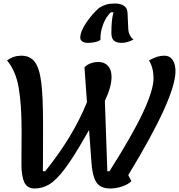

<svg xmlns="http://www.w3.org/2000/svg" viewBox="-20 -1043 1020 1093"><path d="M710 -46 728 -12Q711 6 676.5 18Q642 30 608 30Q548 30 526 -9.5Q504 -49 500 -127L487 -303L468 -270Q398 -147 349 -82Q300 -17 260.5 6.5Q221 30 177 30Q135 30 118.5 -5Q102 -40 102 -108L103 -300Q103 -446 86.5 -543Q70 -640 20 -699Q57 -726 101 -726Q152 -726 178.5 -690Q205 -654 215 -573Q225 -492 225 -342Q225 -92 224 -68H237Q395 -263 475 -461L461 -659Q472 -673 493.5 -681.5Q515 -690 542 -690Q575 -690 595 -667.5Q615 -645 615 -606Q615 -548 577 -469L591 -68H603Q735 -276 794.5 -403.5Q854 -531 854 -597Q854 -657 828 -699Q858 -715 876.5 -720.5Q895 -726 917 -726Q946 -726 962.5 -702Q979 -678 979 -638Q979 -488 710 -46ZM636 -1023Q666 -1023 685.5 -1010Q705 -997 706 -970L710 -883Q711 -840 740 -818Q705 -799 671 -799Q644 -799 629 -811.5Q614 -824 614 -856Q614 -932 626 -973H611Q584 -948 567 -904Q550 -860 552 -817Q545 -809 524.5 -804Q504 -799 480 -799Q460 -799 448.5 -807Q437 -815 437 -828Q437 -863 470.5 -913Q504 -963 544 -998Q565 -1011 584.5 -1017Q604 -1023 636 -1023Z"/></svg>

Font: Lemonada
Style: Regular
Weight: 400
Designer: Mohamed Gaber (Arabic) Eduardo Tunni (Latin)
Foundry: Kief Type Foundry
Version: Version 3.006